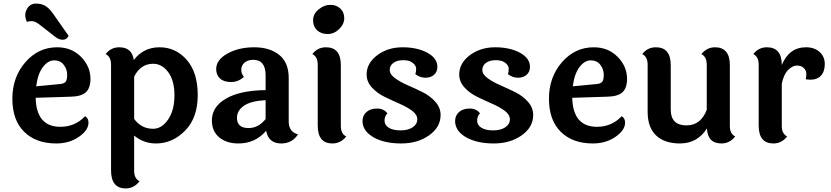

<svg xmlns="http://www.w3.org/2000/svg" viewBox="-20 -791 4639 1072"><path d="M363 -591Q352 -569 330.5 -569Q309 -569 289 -585L199 -655Q175 -673 158 -673Q141 -673 130 -669Q121 -689 121 -706Q121 -723 129 -738Q146 -771 181 -771Q216 -771 239.5 -754Q263 -737 290 -695ZM182 -309 317 -322Q337 -324 346 -334Q355 -344 355 -374Q355 -404 336 -429Q317 -454 282.5 -454Q248 -454 219.5 -416.5Q191 -379 182 -309ZM317 -83Q399 -83 455 -142Q474 -132 474 -106Q474 -64 420.5 -27Q367 10 294 10Q181 10 115 -55Q49 -120 49 -240Q49 -360 121.5 -443.5Q194 -527 299 -527Q380 -527 432.5 -473.5Q485 -420 485 -351Q485 -299 459 -275.5Q433 -252 372 -251L179 -245Q183 -83 317 -83Z M835 -72Q883 -72 918.5 -123.5Q954 -175 954 -258.5Q954 -342 919 -388.5Q884 -435 835 -435Q765 -435 729 -363V-127Q769 -72 835 -72ZM600 160V-430Q600 -474 570 -489Q599 -527 646 -527Q717 -527 727 -456Q781 -527 871 -527Q961 -527 1022.5 -457Q1084 -387 1084 -260Q1084 -133 1013.5 -61.5Q943 10 851 10Q782 10 729 -34V163Q729 206 759 221Q728 261 682 261Q600 261 600 160Z M1303 -133Q1303 -76 1368 -76Q1422 -76 1463 -126V-232Q1379 -227 1341 -200Q1303 -173 1303 -133ZM1592 -355V-113Q1592 -54 1644 -41Q1611 10 1550 10Q1479 10 1466 -61Q1406 10 1311 10Q1245 10 1204 -24Q1163 -58 1163 -119Q1163 -194 1241 -240Q1319 -286 1463 -288V-370Q1463 -457 1394 -457Q1363 -457 1345 -441Q1327 -425 1327 -401.5Q1327 -378 1342 -362Q1311 -333 1270 -333Q1229 -333 1208 -353Q1187 -373 1187 -405Q1187 -457 1250 -492Q1313 -527 1399.5 -527Q1486 -527 1539 -484.5Q1592 -442 1592 -355Z M1824 -764Q1858 -764 1880 -743.5Q1902 -723 1902 -689.5Q1902 -656 1873.5 -628.5Q1845 -601 1809 -601Q1773 -601 1750.5 -622Q1728 -643 1728 -678Q1728 -713 1759 -738.5Q1790 -764 1824 -764ZM1883 -427V-87Q1883 -44 1913 -29Q1882 10 1836 10Q1754 10 1754 -90V-430Q1754 -474 1724 -489Q1753 -527 1800 -527Q1883 -527 1883 -427Z M2422 -418Q2422 -390 2403.5 -373.5Q2385 -357 2355 -357Q2325 -357 2299 -377Q2304 -392 2303.5 -408.5Q2303 -425 2284.5 -440Q2266 -455 2231.5 -455Q2197 -455 2176.5 -440Q2156 -425 2156 -400.5Q2156 -376 2185.5 -354.5Q2215 -333 2256.5 -315Q2298 -297 2339.5 -276.5Q2381 -256 2410.5 -223Q2440 -190 2440 -149Q2440 -81 2376 -35.5Q2312 10 2219.5 10Q2127 10 2066 -24Q2004 -60 2004 -115Q2004 -146 2026 -165.5Q2048 -185 2085.5 -185Q2123 -185 2143 -158Q2127 -142 2127 -117.5Q2127 -93 2150.5 -78Q2174 -63 2216.5 -63Q2259 -63 2284.5 -80.5Q2310 -98 2310 -124.5Q2310 -151 2281 -172.5Q2252 -194 2210.5 -212Q2169 -230 2127 -250.5Q2085 -271 2056 -303Q2027 -335 2027 -375Q2027 -438 2086 -482.5Q2145 -527 2227.5 -527Q2310 -527 2366 -496.5Q2422 -466 2422 -418Z M2939 -418Q2939 -390 2920.5 -373.5Q2902 -357 2872 -357Q2842 -357 2816 -377Q2821 -392 2820.5 -408.5Q2820 -425 2801.5 -440Q2783 -455 2748.5 -455Q2714 -455 2693.5 -440Q2673 -425 2673 -400.5Q2673 -376 2702.5 -354.5Q2732 -333 2773.5 -315Q2815 -297 2856.5 -276.5Q2898 -256 2927.5 -223Q2957 -190 2957 -149Q2957 -81 2893 -35.5Q2829 10 2736.5 10Q2644 10 2583 -24Q2521 -60 2521 -115Q2521 -146 2543 -165.5Q2565 -185 2602.5 -185Q2640 -185 2660 -158Q2644 -142 2644 -117.5Q2644 -93 2667.5 -78Q2691 -63 2733.5 -63Q2776 -63 2801.5 -80.5Q2827 -98 2827 -124.5Q2827 -151 2798 -172.5Q2769 -194 2727.5 -212Q2686 -230 2644 -250.5Q2602 -271 2573 -303Q2544 -335 2544 -375Q2544 -438 2603 -482.5Q2662 -527 2744.5 -527Q2827 -527 2883 -496.5Q2939 -466 2939 -418Z M3178 -309 3313 -322Q3333 -324 3342 -334Q3351 -344 3351 -374Q3351 -404 3332 -429Q3313 -454 3278.5 -454Q3244 -454 3215.5 -416.5Q3187 -379 3178 -309ZM3313 -83Q3395 -83 3451 -142Q3470 -132 3470 -106Q3470 -64 3416.5 -27Q3363 10 3290 10Q3177 10 3111 -55Q3045 -120 3045 -240Q3045 -360 3117.5 -443.5Q3190 -527 3295 -527Q3376 -527 3428.5 -473.5Q3481 -420 3481 -351Q3481 -299 3455 -275.5Q3429 -252 3368 -251L3175 -245Q3179 -83 3313 -83Z M4055 -427V-87Q4055 -44 4085 -29Q4054 10 4008 10Q3931 10 3927 -74Q3874 10 3776 10Q3691 10 3643.5 -34.5Q3596 -79 3596 -167V-430Q3596 -474 3566 -489Q3595 -527 3642 -527Q3725 -527 3725 -427V-179Q3725 -91 3813 -91Q3893 -91 3926 -178V-430Q3926 -474 3896 -489Q3927 -527 3972 -527Q4055 -527 4055 -427Z M4216 -90V-430Q4216 -474 4186 -489Q4215 -527 4262 -527Q4345 -527 4345 -428Q4386 -527 4480 -527Q4527 -527 4556 -501Q4585 -475 4585 -433.5Q4585 -392 4564 -369Q4543 -346 4504 -346Q4497 -346 4479 -348Q4482 -363 4482 -380Q4482 -397 4468 -411Q4454 -425 4429.5 -425Q4405 -425 4380.5 -400.5Q4356 -376 4345 -324V-87Q4345 -44 4375 -29Q4344 10 4298 10Q4216 10 4216 -90Z"/></svg>

Font: Laila SemiBold
Style: Regular
Weight: 600
Designer: Hitesh Malaviya
Foundry: Indian Type Foundry
Version: Version 1.302;PS 1.0;hotconv 1.0.78;makeotf.lib2.5.61930; tt